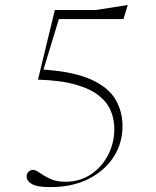

<svg xmlns="http://www.w3.org/2000/svg" viewBox="-20 -756 640 786"><path d="M186 10Q131 10 110 -3Q89 -16 89 -33Q89 -45.5 96.8 -53Q104.5 -60.5 115.5 -60.5Q126 -60.5 142.5 -48.5Q159 -36.5 184.8 -24.2Q210.5 -12 248 -12Q306.5 -12 351.5 -41.8Q396.5 -71.5 422.2 -121Q448 -170.5 448 -228.5Q448 -266 434.2 -300.8Q420.5 -335.5 386.2 -363.5Q352 -391.5 291 -409.2Q230 -427 135.5 -430L204.5 -715H372L503 -735.5L485.5 -678H221L158 -471Q283 -462.5 353.5 -430.2Q424 -398 452.8 -348.8Q481.5 -299.5 481.5 -239.5Q481.5 -169.5 444.8 -113Q408 -56.5 341.8 -23.2Q275.5 10 186 10Z"/></svg>

Font: Newsreader Display ExtraLight
Style: Regular
Weight: 275
Designer: Hugues Gentile
Foundry: Production Type
Version: Version 1.001